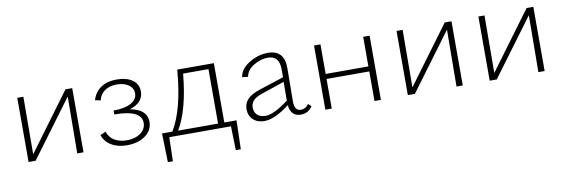

<svg xmlns="http://www.w3.org/2000/svg" viewBox="-46 -735 3561 1208"><g transform="rotate(-10 1734.5 -131.0)"><path d="M437 -410V0H397L400 -363L131 0H86V-410H125L123 -43L394 -410Z M771 -216Q879 -197 879 -117Q879 -63 832.5 -29.5Q786 4 715 4Q657 4 616 -20.5Q575 -45 561 -88L596 -104Q608 -66 641 -46.5Q674 -27 719 -27Q773 -27 807.5 -52.5Q842 -78 842 -117Q842 -201 669 -201V-226Q741 -226 781 -248.5Q821 -271 821 -309Q821 -343 792 -363.5Q763 -384 716 -384Q669 -384 638.5 -362Q608 -340 600 -303L565 -310Q580 -361 620.5 -388Q661 -415 721 -415Q784 -415 821.5 -388.5Q859 -362 859 -315Q859 -243 771 -216Z M1420 -31 1415 153H1383L1379 0H985L981 153H949L944 -31H1010Q1088 -159 1108 -410H1342V-31ZM1047 -31H1302V-379H1140Q1119 -152 1047 -31Z M1881 -54 1900 -37Q1874 4 1825 4Q1762 4 1754 -69Q1659 4 1593 4Q1549 4 1521.5 -21.5Q1494 -47 1494 -89Q1494 -126 1518.5 -152Q1543 -178 1601 -197L1755 -247V-292Q1758 -385 1681 -385Q1637 -385 1592 -358.5Q1547 -332 1539 -288L1502 -292Q1509 -344 1567 -379.5Q1625 -415 1687 -415Q1794 -415 1792 -296L1790 -86Q1790 -26 1831 -26Q1861 -26 1881 -54ZM1534 -93Q1534 -62 1553 -44.5Q1572 -27 1605 -27Q1659 -27 1753 -98L1754 -218L1612 -170Q1566 -155 1550 -135.5Q1534 -116 1534 -93Z M2296 -410H2337V0H2296V-189H2023V0H1982V-410H2023V-221H2296Z M2860 -410V0H2820L2823 -363L2554 0H2509V-410H2548L2546 -43L2817 -410Z M3383 -410V0H3343L3346 -363L3077 0H3032V-410H3071L3069 -43L3340 -410Z"/></g></svg>

Font: EauTestText Light
Style: Regular
Weight: 300
Designer: Christian Thalmann (Catharsis Fonts)
Version: Version 0.001;PS 000.001;hotconv 1.0.88;makeotf.lib2.5.64775